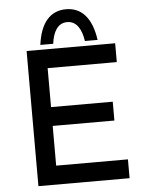

<svg xmlns="http://www.w3.org/2000/svg" viewBox="-61 -977 777 1026"><g transform="rotate(-5 327.5 -464.5)"><path d="M332 -929C247 -929 194 -868 179 -751H248C256 -814 281 -860 332 -860C383 -860 409 -814 418 -751H486C470 -866 418 -929 332 -929ZM103 -725V0H592V-101H207V-314H538V-415H207V-624H578V-725Z"/></g></svg>

Font: Reem Kufi
Style: Regular
Weight: 400
Designer: Khaled Hosny
Version: Version 0.007